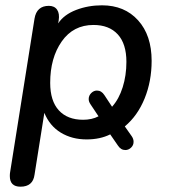

<svg xmlns="http://www.w3.org/2000/svg" viewBox="-20 -516 638 723"><path d="M17 147Q17 138 18 133L110 -446Q118 -494 164 -494Q185 -494 195 -479.5Q205 -465 201 -439L199 -428Q221 -461 266.5 -478.5Q312 -496 364 -496Q449 -496 500 -439.5Q551 -383 551 -287Q551 -210 524.5 -145Q498 -80 450 -40L476 -3Q483 7 483 18Q483 31 473.5 40Q464 49 452 49Q435 49 424 32L395 -10Q357 9 306 9Q251 9 209 -16.5Q167 -42 147 -91L110 142Q104 187 57 187Q17 187 17 147ZM351 -78 321 -123Q314 -133 314 -143Q314 -156 323.5 -165.5Q333 -175 345 -175Q362 -175 373 -158L402 -114Q428 -143 442 -187.5Q456 -232 456 -283Q456 -351 423.5 -386.5Q391 -422 332 -422Q256 -422 212.5 -360Q169 -298 169 -204Q169 -136 201.5 -100.5Q234 -65 293 -65Q326 -65 351 -78Z"/></svg>

Font: SN Pro
Style: Italic
Weight: 400
Italic angle: -9°
Designer: Tobias Whetton
Foundry: Supernotes
Version: Version 1.003